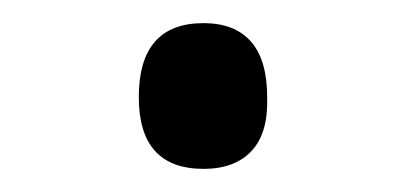

<svg xmlns="http://www.w3.org/2000/svg" viewBox="-20 -353 353 166"><path d="M156 -207Q128 -207 114 -222.5Q100 -238 100 -269Q100 -301 114 -317Q128 -333 156 -333Q183 -333 197 -317Q211 -301 211 -269Q212 -238 197.5 -222.5Q183 -207 156 -207Z"/></svg>

Font: Playwrite PE
Style: Regular
Weight: 400
Designer: Veronika Burian, José Scaglione
Foundry: TypeTogether
Version: Version 1.002